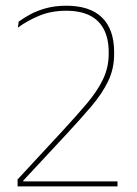

<svg xmlns="http://www.w3.org/2000/svg" viewBox="-20 -668 490 688"><path d="M43 0V-25L205 -200Q254 -253 291 -296.8Q328 -340.5 348.8 -383.2Q369.5 -426 369.5 -475V-481Q369.5 -529 352.5 -562.2Q335.5 -595.5 301.8 -612.5Q268 -629.5 217 -629.5Q164 -629.5 121 -611.8Q78 -594 44 -569L47 -590.5Q64.5 -603.5 89 -616.8Q113.5 -630 145.8 -638.8Q178 -647.5 217.5 -647.5Q302.5 -647.5 345.8 -605Q389 -562.5 389 -481V-474.5Q389 -421.5 367.5 -377Q346 -332.5 307.8 -287.5Q269.5 -242.5 219 -188L63.5 -21V-9.5L55 -18H401V0Z"/></svg>

Font: Anek Telugu Medium Thin
Style: Regular
Weight: 250
Version: Version 1.003